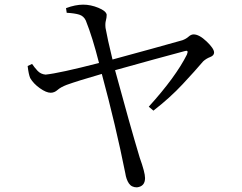

<svg xmlns="http://www.w3.org/2000/svg" viewBox="-20 -771 1040 826"><path d="M267 -716 264 -736Q304 -751 338 -751Q370 -751 403 -737.5Q436 -724 439 -708Q439 -695 435.5 -682.5Q432 -670 434 -651Q442 -605 464 -515Q652 -566 765 -598Q781 -604 791.5 -613.5Q802 -623 813 -623Q837 -623 869 -592.5Q901 -562 901 -545Q901 -532 884 -525.5Q867 -519 854 -507Q821 -468 766 -409Q711 -350 640 -295L620 -312Q736 -440 784 -536Q789 -548 786 -551Q783 -554 774 -551Q661 -521 475 -469Q539 -233 581 -93Q604 -29 604 -5Q604 31 569 35Q546 35 534.5 18Q523 1 519 -26Q478 -231 418 -453Q314 -423 267 -406Q241 -396 227.5 -384Q214 -372 198 -372Q179 -372 151.5 -391.5Q124 -411 110 -435Q103 -451 99 -487L118 -496Q128 -481 141.5 -466.5Q155 -452 176 -450Q235 -456 406 -500Q378 -611 349 -683Q340 -702 321 -708Q302 -714 267 -716Z"/></svg>

Font: Han-Nom Khai
Style: Regular
Weight: 400
Version: Version 1.200;June 22, 2023;FontCreator 14.0.0.2814 64-bit